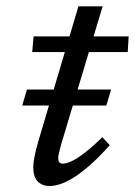

<svg xmlns="http://www.w3.org/2000/svg" viewBox="-20 -594 438 623"><path d="M52 -251.5 67.5 -303.5H340.5L325 -251.5ZM84.5 -425 89 -476H397.5L394.5 -425ZM169 -81.5Q169 -71 173 -67Q177 -63 184.5 -63Q195.5 -63 213.5 -71.5Q231.5 -80 256.2 -99.2Q281 -118.5 312 -149L336 -123Q306.5 -89.5 279 -64.5Q251.5 -39.5 227 -23Q202.5 -6.5 181 1.5Q159.5 9.5 141 9.5Q117 9.5 102.5 -5.2Q88 -20 88 -51.5Q88 -65 91.8 -85Q95.5 -105 104.5 -136L234.5 -573.5H313L180.5 -132.5Q177 -121 174.5 -111Q172 -101 170.5 -93.8Q169 -86.5 169 -81.5Z"/></svg>

Font: Newsreader 11pt
Style: Italic
Weight: 400
Italic angle: -17°
Version: Version 1.003